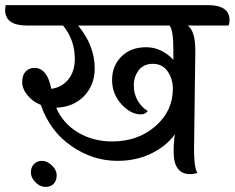

<svg xmlns="http://www.w3.org/2000/svg" viewBox="-66 -676 919 752"><path d="M55 -0.5Q55 -21 67 -33.5Q79 -46 99 -46Q119 -46 137.5 -28Q156 -10 156 10.5Q156 31 144.5 43.5Q133 56 112 56Q91 56 73 38Q55 20 55 -0.5ZM613 -481Q613 -559 598 -576H240Q305 -497 305 -408Q305 -344 264 -300.5Q223 -257 154 -254Q181 -192 240 -157Q299 -122 373 -122Q474 -122 542.5 -181.5Q611 -241 611 -328Q611 -367 590.5 -396.5Q570 -426 533 -426Q496 -426 477 -400.5Q458 -375 458 -342Q458 -309 473 -282.5Q488 -256 513 -241Q502 -228 486 -228Q446 -228 409.5 -268Q373 -308 373 -363Q373 -418 409.5 -454.5Q446 -491 506 -491Q566 -491 613 -442ZM699 -478 694 -91Q694 -19 707 1Q694 6 679 6Q614 6 614 -82Q614 -119 619 -150Q585 -103 526 -74.5Q467 -46 394 -46Q297 -46 213 -104.5Q129 -163 94 -265Q62 -278 41.5 -303Q21 -328 21 -354.5Q21 -381 34 -395.5Q47 -410 69 -410Q119 -410 135 -328Q177 -334 202 -365.5Q227 -397 227 -445Q227 -520 181 -576H40Q-46 -576 -46 -637Q-46 -650 -43 -656H748Q833 -656 833 -597Q833 -584 829 -576H669Q699 -555 699 -478Z"/></svg>

Font: Laila Medium
Style: Regular
Weight: 500
Designer: Hitesh Malaviya
Foundry: Indian Type Foundry
Version: Version 1.302;PS 1.0;hotconv 1.0.78;makeotf.lib2.5.61930; tt